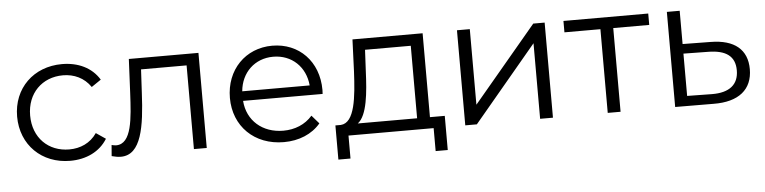

<svg xmlns="http://www.w3.org/2000/svg" viewBox="-42 -730 4214 1058"><g transform="rotate(-5 2064.5 -201.5)"><path d="M321 5C410 5 485 -31 527 -99L474 -135C438 -82 382 -58 321 -58C206 -58 122 -139 122 -263C122 -386 206 -468 321 -468C382 -468 438 -443 474 -390L527 -426C485 -495 410 -530 321 -530C164 -530 50 -420 50 -263C50 -106 164 5 321 5Z M691 -526 682 -338C675 -199 667 -58 580 -58C573 -58 564 -60 555 -62L550 -1C569 4 585 7 601 7C714 7 737 -149 746 -333L753 -463H1005V0H1076V-526Z M1739 -263C1739 -421 1632 -530 1484 -530C1336 -530 1227 -419 1227 -263C1227 -107 1339 5 1503 5C1586 5 1659 -25 1706 -81L1666 -127C1626 -81 1569 -58 1505 -58C1390 -58 1306 -131 1298 -241H1738C1738 -249 1739 -257 1739 -263ZM1484 -469C1587 -469 1662 -397 1671 -294H1298C1307 -397 1382 -469 1484 -469Z M2316 -62V-526H1928L1921 -350C1914 -208 1901 -67 1823 -62H1793V127H1860V0H2331V127H2398V-62ZM1992 -463H2245V-62H1917C1970 -102 1981 -226 1986 -346Z M2506 0H2570L2920 -418V0H2991V-526H2928L2577 -108V-526H2506Z M3564 -526H3095V-463H3294V0H3365V-463H3564Z M3738 -342V-526H3667V0L3879 1C4019 3 4095 -60 4095 -172C4095 -280 4025 -339 3893 -340ZM3738 -55V-289L3875 -287C3973 -286 4023 -250 4023 -172C4023 -93 3972 -52 3875 -53Z"/></g></svg>

Font: Talent
Style: Regular
Weight: 400
Designer: Mike Powis
Version: Version 1.001;hotconv 1.0.109;makeotfexe 2.5.65596